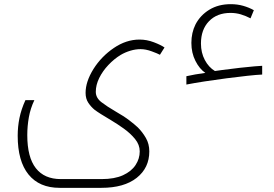

<svg xmlns="http://www.w3.org/2000/svg" viewBox="-20 -662 1316 922"><path d="M875 -296Q893 -300 917.5 -304.5Q942 -309 966 -312Q938 -331 918.5 -369.5Q899 -408 899 -456Q899 -505 919 -545Q942 -589 985.5 -615.5Q1029 -642 1088 -642Q1120 -642 1148 -634Q1176 -626 1199 -613L1183 -574Q1160 -586 1136.5 -593Q1113 -600 1087 -600Q1022 -600 983.5 -560Q945 -520 945 -453Q945 -409 963.5 -374Q982 -339 1012 -321L1048 -326Q1092 -332 1133 -336.5Q1174 -341 1203 -343.5Q1232 -346 1239 -346V-304Q1214 -303 1168 -298Q1122 -293 1068 -286Q1014 -279 962.5 -271Q911 -263 875 -256ZM266 240Q169 240 117 176Q65 112 65 -10Q65 -54 73.5 -95.5Q82 -137 102 -181H145Q126 -141 118.5 -98.5Q111 -56 111 -13Q111 93 152 145.5Q193 198 272 198H468Q530 198 570.5 179.5Q611 161 631 130.5Q651 100 651 65Q651 33 628.5 5.5Q606 -22 574.5 -44.5Q543 -67 516 -83Q484 -102 465 -114Q446 -126 434 -135Q417 -149 404 -168.5Q391 -188 391 -216Q391 -270 429 -331Q467 -391 526.5 -431.5Q586 -472 650 -472Q685 -472 719 -459Q753 -446 770 -434L748 -399Q737 -405 708.5 -415.5Q680 -426 655 -426Q631 -426 606 -418.5Q581 -411 559 -398Q528 -379 500.5 -350Q473 -321 456.5 -287.5Q440 -254 440 -221Q440 -192 467.5 -171Q495 -150 533 -128Q575 -104 600.5 -84.5Q626 -65 642 -50Q664 -28 680.5 0.5Q697 29 697 65Q697 144 636.5 192Q576 240 467 240Z"/></svg>

Font: Noto Kufi Arabic ExtraLight
Style: Regular
Weight: 200
Designer: Monotype Design Team, David Williams, Khaled Hosny
Foundry: Google LLC
Version: Version 2.109; ttfautohint (v1.8.4.7-5d5b)